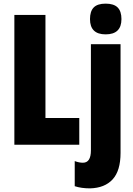

<svg xmlns="http://www.w3.org/2000/svg" viewBox="-20 -796 734 1056"><path d="M59 -714H230V-147H416V0H59ZM561 -776Q606 -776 627 -755Q648 -734 648 -691Q648 -607 561 -607Q475 -607 475 -691Q475 -734 495.5 -755Q516 -776 561 -776ZM391 228V90Q415 99 436 99Q480 99 480 31V-553H643V45Q643 143 599.5 190.5Q556 238 475 240Q427 240 391 228Z"/></svg>

Font: Noto Sans UI CondBlack
Style: Regular
Weight: 900
Width: 3
Designer: Monotype Design Team
Foundry: Monotype Imaging Inc.
Version: Version 1.001